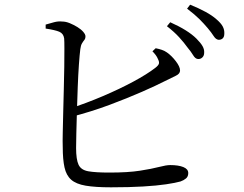

<svg xmlns="http://www.w3.org/2000/svg" viewBox="-20 -801 1040 820"><path d="M825 -549Q814 -550 805 -565Q796 -580 781 -598Q766 -619 745 -642Q724 -665 693 -689L707 -706Q745 -689 773 -671.5Q801 -654 819 -636Q837 -618 845 -604Q853 -590 852 -576Q852 -563 844 -555.5Q836 -548 825 -549ZM454 -1Q387 -1 346 -8Q305 -15 284 -33.5Q263 -52 255.5 -86Q248 -120 248 -172Q247 -195 248 -234.5Q249 -274 250 -322Q251 -370 252.5 -420.5Q254 -471 254.5 -516Q255 -561 255 -593.5Q255 -626 254 -637Q251 -658 233 -665.5Q215 -673 175 -679V-696Q192 -701 210.5 -706Q229 -711 246 -709Q261 -709 278 -702Q295 -695 310.5 -685.5Q326 -676 335.5 -665Q345 -654 345 -646Q345 -636 340 -630Q335 -624 330 -615.5Q325 -607 323 -591Q320 -568 317 -525Q314 -482 312 -429.5Q310 -377 308.5 -325Q307 -273 306 -231.5Q305 -190 305 -169Q305 -120 315.5 -97.5Q326 -75 357 -69.5Q388 -64 447 -64Q527 -64 578 -72Q629 -80 659.5 -88Q690 -96 707 -96Q742 -96 763 -87.5Q784 -79 784 -62Q784 -47 774.5 -39Q765 -31 751 -26Q730 -20 690 -14Q650 -8 591 -4.5Q532 -1 454 -1ZM274 -336Q348 -360 419.5 -390.5Q491 -421 549.5 -452.5Q608 -484 643 -511Q656 -521 658.5 -528.5Q661 -536 655 -548Q651 -558 644.5 -566.5Q638 -575 631 -582L645 -595Q660 -592 671.5 -588Q683 -584 693 -577Q713 -563 731 -539.5Q749 -516 749 -500Q749 -486 731 -477.5Q713 -469 685 -455Q648 -436 586.5 -409Q525 -382 447.5 -353Q370 -324 281 -301ZM914 -631Q902 -632 892.5 -647Q883 -662 867 -681Q851 -700 831.5 -719.5Q812 -739 779 -764L792 -781Q829 -766 857.5 -750.5Q886 -735 904 -719Q924 -702 931.5 -687.5Q939 -673 938 -657Q938 -644 931.5 -637.5Q925 -631 914 -631Z"/></svg>

Font: Noto Serif HK ExtraLight
Style: Regular
Weight: 400
Version: Version 2.002-H1;hotconv 1.1.0;makeotfexe 2.6.0